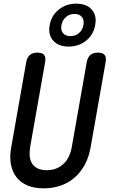

<svg xmlns="http://www.w3.org/2000/svg" viewBox="-20 -1017 640 1047"><path d="M123 -678Q128 -705 143 -717.5Q158 -730 184 -730Q210 -730 220.5 -717.5Q231 -705 226 -678L144 -213Q140 -185 142.5 -162.5Q145 -140 156 -123.5Q167 -107 186.5 -98Q206 -89 236 -89Q265 -89 287.5 -98.5Q310 -108 327 -124Q344 -140 355 -163Q366 -186 371 -213L453 -678Q458 -705 473 -717.5Q488 -730 514 -730Q540 -730 550.5 -717.5Q561 -705 556 -678L474 -213Q465 -162 443.5 -121Q422 -80 389 -50.5Q356 -21 312.5 -5.5Q269 10 218 10Q166 10 129 -6Q92 -22 69.5 -51Q47 -80 39.5 -121.5Q32 -163 41 -213ZM354 -763Q299 -763 270 -795.5Q241 -828 251 -880Q260 -932 300 -964.5Q340 -997 396 -997Q452 -997 480.5 -964.5Q509 -932 499 -880Q490 -828 450 -795.5Q410 -763 354 -763ZM364 -820Q391 -820 410.5 -836.5Q430 -853 435 -880Q440 -908 426.5 -924.5Q413 -941 386 -941Q359 -941 339.5 -924Q320 -907 315 -880Q310 -853 323.5 -836.5Q337 -820 364 -820Z"/></svg>

Font: Maple Mono NL Medium
Style: Italic
Weight: 500
Italic angle: -10°
Monospace: yes
Designer: subframe7536
Version: Version 7.000